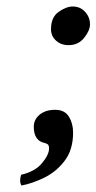

<svg xmlns="http://www.w3.org/2000/svg" viewBox="-20 -440 297 591"><path d="M204 -420Q227 -420 242 -403.5Q257 -387 257 -365Q257 -346 239 -323.5Q221 -301 191 -301Q168 -301 152.5 -315Q137 -329 137 -350Q137 -387 160.5 -403.5Q184 -420 204 -420ZM150 -102Q179 -102 192 -81Q205 -60 205 -32Q205 21 179 55Q153 89 116 107Q79 125 46 131Q42 124 42 115.5Q42 107 45 98Q88 88 109.5 62Q131 36 131 17Q131 7 126.5 4Q122 1 117 0Q84 -7 84 -50Q84 -72 102 -87Q120 -102 150 -102Z"/></svg>

Font: Libertinus Serif Semibold Italic
Style: Regular
Weight: 600
Italic angle: -11.5°
Designer: Philipp H. Poll, Khaled Hosny
Foundry: Caleb Maclennan
Version: Version 7.051;RELEASE